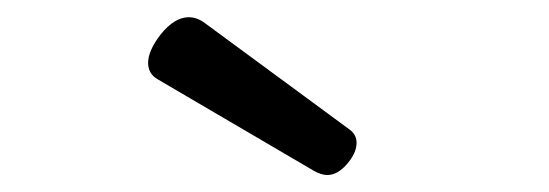

<svg xmlns="http://www.w3.org/2000/svg" viewBox="-20 -711 640 224"><path d="M396 -544.4Q396 -532.2 384.3 -519Q373.5 -506.8 361.8 -506.8Q355 -506.8 346.2 -511.7L163.6 -618.7Q152.8 -625 152.8 -637.7Q152.8 -651.9 167.5 -670.9Q183.6 -690.9 200.2 -690.9Q209.5 -690.9 218.3 -684.6L388.2 -559.6Q396 -553.7 396 -544.4Z"/></svg>

Font: Courier Prime
Style: Regular
Weight: 400
Designer: Alan Dague-Greene, Quote-Unquote Apps
Foundry: Quote-Unquote Apps
Version: Version 3.018